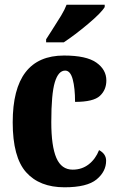

<svg xmlns="http://www.w3.org/2000/svg" viewBox="-20 -786 501 816"><path d="M34 -266Q34 -550 252 -550Q347 -550 389.5 -520Q432 -490 432 -444Q432 -404 404.5 -378.5Q377 -353 299 -353Q299 -412 289 -449Q279 -486 257 -486Q228 -486 213 -436.5Q198 -387 198 -267Q198 -165 219.5 -115Q241 -65 289 -65Q328 -65 357 -87.5Q386 -110 401 -148Q431 -132 431 -103Q431 -57 390.5 -23.5Q350 10 254 10Q148 10 91 -54Q34 -118 34 -266ZM176 -619Q177 -620 201 -658Q225 -695 240 -720Q255 -745 263 -766H425V-756Q410 -731 354 -684Q298 -637 251 -606H176Z"/></svg>

Font: Noto Serif CondBlack
Style: Regular
Weight: 900
Width: 3
Designer: Monotype Design Team
Foundry: Monotype Imaging Inc.
Version: Version 1.001